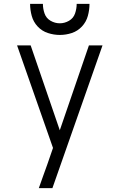

<svg xmlns="http://www.w3.org/2000/svg" viewBox="-20 -969 616 989"><path d="M180 0H250L508 -735H438L288 -298L138 -735H68L253 -207L224 -123Q213 -93 202 -62Q191 -31 180 0ZM288 -789Q320 -789 350 -799Q380 -809 402 -832.5Q424 -856 432.5 -887Q441 -918 441 -949H375Q375 -924 366.5 -899.5Q358 -875 335.5 -862Q313 -849 288 -849Q263 -849 240.5 -862Q218 -875 209.5 -899.5Q201 -924 201 -949H135Q135 -918 143.5 -887Q152 -856 174 -832.5Q196 -809 226.5 -799Q257 -789 288 -789Z"/></svg>

Font: Iosevka Sparkle Light
Style: Regular
Weight: 300
Designer: Belleve Invis
Foundry: Belleve Invis
Version: Version 4.5.0; ttfautohint (v1.8.3)